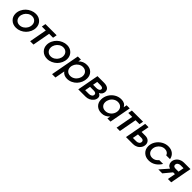

<svg xmlns="http://www.w3.org/2000/svg" viewBox="540 -2498 4618 4618"><g transform="rotate(45 2849.5 -189.0)"><path d="M78.1 -222.2Q78.1 -290 107.9 -353.5Q137.7 -417 186.3 -463.1Q234.9 -509.3 299.8 -537.1Q364.7 -564.9 432.1 -564.9Q537.6 -564.9 604.7 -498Q671.9 -431.2 671.9 -330.1Q671.9 -263.2 643.1 -199.7Q614.3 -136.2 567.1 -89.8Q520 -43.5 456.1 -15.1Q392.1 13.2 325.2 13.2Q216.3 13.2 147.2 -53.5Q78.1 -120.1 78.1 -222.2ZM193.8 -238.8Q193.8 -174.3 235.1 -132.6Q276.4 -90.8 341.8 -90.8Q398.9 -90.8 448.7 -122.3Q498.5 -153.8 527.3 -204.8Q556.2 -255.9 556.2 -312Q556.2 -377.4 514.9 -419.2Q473.6 -460.9 407.2 -460.9Q351.1 -460.9 301.5 -429Q252 -397 222.9 -345.5Q193.8 -293.9 193.8 -238.8Z M797.9 0 880.9 -449.2H747.1L766.1 -551.8H1147L1127.9 -449.2H994.1L911.1 0Z M1138.7 -222.2Q1138.7 -290 1168.5 -353.5Q1198.2 -417 1246.8 -463.1Q1295.4 -509.3 1360.4 -537.1Q1425.3 -564.9 1492.7 -564.9Q1598.1 -564.9 1665.3 -498Q1732.4 -431.2 1732.4 -330.1Q1732.4 -263.2 1703.6 -199.7Q1674.8 -136.2 1627.7 -89.8Q1580.6 -43.5 1516.6 -15.1Q1452.6 13.2 1385.7 13.2Q1276.9 13.2 1207.8 -53.5Q1138.7 -120.1 1138.7 -222.2ZM1254.4 -238.8Q1254.4 -174.3 1295.7 -132.6Q1336.9 -90.8 1402.3 -90.8Q1459.5 -90.8 1509.3 -122.3Q1559.1 -153.8 1587.9 -204.8Q1616.7 -255.9 1616.7 -312Q1616.7 -377.4 1575.4 -419.2Q1534.2 -460.9 1467.8 -460.9Q1411.6 -460.9 1362.1 -429Q1312.5 -397 1283.4 -345.5Q1254.4 -293.9 1254.4 -238.8Z M1730.5 187 1867.7 -551.8H1973.6L1960.4 -477.1Q2043.9 -564.9 2169.4 -564.9Q2274.4 -564.9 2337.9 -501.5Q2401.4 -438 2401.4 -336.9Q2401.4 -269 2374.5 -204.8Q2347.7 -140.6 2302.2 -92.8Q2256.8 -44.9 2193.6 -15.9Q2130.4 13.2 2061.5 13.2Q1951.2 13.2 1891.6 -65.9L1844.7 187ZM1919.4 -237.8Q1919.4 -173.3 1960.9 -132.1Q2002.4 -90.8 2069.3 -90.8Q2126.5 -90.8 2176.8 -122.3Q2227.1 -153.8 2256.3 -205.6Q2285.6 -257.3 2285.6 -314Q2285.6 -378.9 2243.9 -419.9Q2202.1 -460.9 2134.3 -460.9Q2077.1 -460.9 2027.1 -429Q1977.1 -397 1948.2 -345.5Q1919.4 -293.9 1919.4 -237.8Z M2434.6 0 2536.6 -551.8H2761.2Q2843.3 -551.8 2890.4 -518.8Q2937.5 -485.8 2937.5 -423.8Q2937.5 -378.9 2913.3 -342.5Q2889.2 -306.2 2847.7 -290Q2879.4 -277.3 2898.4 -253.4Q2917.5 -229.5 2917.5 -196.8Q2917.5 -140.6 2882.1 -94.5Q2846.7 -48.3 2794.2 -24.2Q2741.7 0 2687.5 0ZM2566.4 -103H2694.3Q2736.8 -103 2769.5 -124.8Q2802.2 -146.5 2802.2 -187Q2802.2 -213.9 2779.8 -228.5Q2757.3 -243.2 2720.2 -243.2H2592.3ZM2608.4 -330.1H2715.3Q2734.4 -330.1 2752.2 -333.3Q2770 -336.4 2787.6 -343.8Q2805.2 -351.1 2815.9 -365.5Q2826.7 -379.9 2826.7 -399.9Q2826.7 -423.8 2803.5 -436.5Q2780.3 -449.2 2737.3 -449.2H2630.4Z M3424.8 0 3439.9 -80.1Q3389.6 -29.8 3341.3 -8.3Q3293 13.2 3231 13.2Q3123.5 13.2 3058.8 -50Q2994.1 -113.3 2994.1 -214.8Q2994.1 -306.6 3040 -387.2Q3085.9 -467.8 3165.3 -516.4Q3244.6 -564.9 3336.9 -564.9Q3400.4 -564.9 3442.4 -542.2Q3484.4 -519.5 3512.2 -470.2L3527.8 -551.8H3633.8L3531.2 0ZM3109.9 -235.8Q3109.9 -170.9 3151.4 -130.9Q3192.9 -90.8 3262.2 -90.8Q3320.8 -90.8 3370.8 -122.1Q3420.9 -153.3 3449.5 -204.6Q3478 -255.9 3478 -314Q3478 -379.4 3436.3 -420.2Q3394.5 -460.9 3325.2 -460.9Q3267.1 -460.9 3217 -429Q3167 -397 3138.4 -345.2Q3109.9 -293.5 3109.9 -235.8Z M3737.8 0 3820.8 -449.2H3687L3706.1 -551.8H4086.9L4067.9 -449.2H3934.1L3851.1 0Z M4189.5 -103H4304.7Q4347.7 -103 4378.7 -126.2Q4409.7 -149.4 4409.7 -190.9Q4409.7 -218.3 4389.4 -233.6Q4369.1 -249 4332.5 -249H4216.3ZM4057.6 0 4159.7 -551.8H4273.4L4235.4 -352.1H4363.3Q4438 -352.1 4481.2 -311.8Q4524.4 -271.5 4524.4 -209Q4524.4 -150.4 4492.4 -101.8Q4460.4 -53.2 4408.7 -26.6Q4356.9 0 4298.3 0Z M5018.1 -174.8H5146Q5091.8 -85 5013.4 -35.9Q4935.1 13.2 4838.4 13.2Q4729 13.2 4659.7 -53.5Q4590.3 -120.1 4590.3 -223.1Q4590.3 -313 4639.9 -392.3Q4689.5 -471.7 4770.5 -518.3Q4851.6 -564.9 4941.4 -564.9Q5037.6 -564.9 5101.6 -514.2Q5165.5 -463.4 5182.1 -373H5054.2Q5022.9 -460.9 4921.4 -460.9Q4863.8 -460.9 4813.7 -429.7Q4763.7 -398.4 4734.9 -347.4Q4706.1 -296.4 4706.1 -238.8Q4706.1 -173.8 4747.6 -132.3Q4789.1 -90.8 4855.5 -90.8Q4902.8 -90.8 4940.9 -110.6Q4979 -130.4 5018.1 -174.8Z M5539.1 -305.2 5565.9 -449.2H5466.3Q5423.3 -449.2 5392.8 -426.3Q5362.3 -403.3 5362.3 -361.8Q5362.3 -334.5 5382.1 -319.8Q5401.9 -305.2 5439 -305.2ZM5157.2 0 5343.3 -211.9Q5297.4 -226.6 5271.7 -262.2Q5246.1 -297.9 5246.1 -344.2Q5246.1 -402.3 5278.6 -450.7Q5311 -499 5363 -525.4Q5415 -551.8 5473.1 -551.8H5699.2L5596.2 0H5482.9L5521 -202.1H5459L5292 0Z"/></g></svg>

Font: Involve SemiBold Oblique
Style: Italic
Weight: 600
Italic angle: -10.5°
Designer: Stefan Peev
Foundry: Context Ltd.
Version: Version 1.001